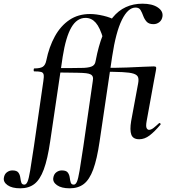

<svg xmlns="http://www.w3.org/2000/svg" viewBox="-145 -746 914 1041"><path d="M-35 275Q-80 275 -104 258Q-128 241 -124 218Q-121 198 -107.5 188Q-94 178 -78 178Q-54 178 -45.5 189.5Q-37 201 -35 216.5Q-33 232 -29.5 243.5Q-26 255 -13 255Q-3 255 4 239.5Q11 224 18.5 179Q26 134 39 47L90 -306Q94 -331 91.5 -342Q89 -353 77.5 -356Q66 -359 41 -359Q37 -359 37.5 -367Q38 -375 41 -375Q73 -375 87 -384Q101 -393 106 -418Q121 -492 152.5 -549Q184 -606 231.5 -638Q279 -670 343 -670Q376 -670 416 -660.5Q456 -651 481 -636L415 -535Q397 -597 374 -623Q351 -649 319 -649Q272 -649 242 -597.5Q212 -546 195 -439L127 21Q113 117 92.5 172.5Q72 228 41.5 251.5Q11 275 -35 275ZM358 -306Q361 -321 358 -329.5Q355 -338 346.5 -342.5Q338 -347 322 -349Q306 -351 275 -351.5Q244 -352 207 -352.5Q170 -353 136 -353L138 -377Q190 -377 237.5 -377Q285 -377 310 -378Q345 -380 358.5 -389Q372 -398 374 -418L388 -367ZM233 275Q188 275 164 258Q140 241 144 218Q147 198 160.5 188Q174 178 190 178Q214 178 222.5 189.5Q231 201 233 216.5Q235 232 238.5 243.5Q242 255 255 255Q265 255 272 239.5Q279 224 286.5 179Q294 134 307 47L358 -306Q362 -331 359.5 -342Q357 -353 345.5 -356Q334 -359 309 -359Q305 -359 305.5 -367Q306 -375 309 -375Q341 -375 355.5 -384Q370 -393 374 -418Q389 -497 412 -555Q435 -613 466 -651Q497 -689 537.5 -707.5Q578 -726 627 -726Q680 -726 710 -706Q740 -686 736 -657Q733 -637 719 -626Q705 -615 687 -615Q662 -615 650 -628.5Q638 -642 631.5 -660Q625 -678 617 -691.5Q609 -705 590 -705Q549 -705 516 -638.5Q483 -572 463 -439L395 21Q381 117 360.5 172.5Q340 228 309.5 251.5Q279 275 233 275ZM610 9Q576 9 567 -16Q558 -41 566 -89L604 -294Q608 -315 603.5 -327.5Q599 -340 579.5 -346.5Q560 -353 519 -355Q478 -357 407 -357L410 -378Q489 -378 543.5 -380Q598 -382 633.5 -384Q669 -386 689 -386Q700 -386 701.5 -381Q703 -376 699.5 -359.5Q696 -343 690 -309L650 -89Q645 -61 650 -51.5Q655 -42 663 -42Q674 -42 687 -52Q700 -62 716 -77Q720 -81 724 -77Q728 -73 724 -69Q693 -32 666 -11.5Q639 9 610 9Z"/></svg>

Font: Cormorant
Style: Bold Italic
Weight: 700
Italic angle: -10°
Designer: Christian Thalmann (Catharsis Fonts)
Foundry: Catharsis Fonts
Version: Version 4.000